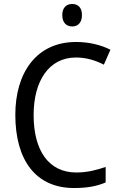

<svg xmlns="http://www.w3.org/2000/svg" viewBox="-20 -935 604 965"><path d="M343 -915C314 -915 293 -897 293 -859C293 -821 314 -802 343 -802C371 -802 392 -821 392 -859C392 -897 372 -915 343 -915ZM362 -646C416 -646 463 -630 502 -610L535 -685C486 -710 426 -724 362 -724C163 -724 57 -569 57 -358C57 -131 159 10 352 10C419 10 466 1 511 -18V-96C465 -80 417 -68 364 -68C224 -68 149 -179 149 -357C149 -527 225 -646 362 -646Z"/></svg>

Font: Noto Sans Gurmukhi UI SemiCondensed
Style: Regular
Weight: 400
Width: 4
Designer: Jelle Bosma - Monotype Design Team
Foundry: Monotype Imaging Inc.
Version: Version 2.004